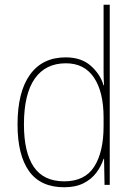

<svg xmlns="http://www.w3.org/2000/svg" viewBox="-20 -831 565 810"><path d="M251 -41Q151 -41 102.5 -109Q54 -177 54 -306Q54 -443 106.5 -516Q159 -589 257 -589Q323 -589 363 -553.5Q403 -518 417 -471H419Q417 -499 417 -525Q417 -551 417 -577V-811H443V-51H421L419 -161H417Q407 -130 386.5 -102.5Q366 -75 332.5 -58Q299 -41 251 -41ZM251 -66Q338 -66 377.5 -128Q417 -190 417 -299V-335Q417 -443 376.5 -503.5Q336 -564 258 -564Q172 -564 126.5 -499Q81 -434 81 -306Q81 -188 122.5 -127Q164 -66 251 -66Z"/></svg>

Font: Noto Sans Tamil UI SemiCondensed Thin
Style: Regular
Weight: 100
Width: 4
Designer: Jelle Bosma - Monotype Design Team
Foundry: Monotype Imaging Inc.
Version: Version 2.004; ttfautohint (v1.8.4.7-5d5b)